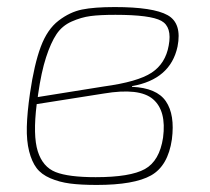

<svg xmlns="http://www.w3.org/2000/svg" viewBox="-20 -512 596 544"><path d="M354 -268V-266Q424 -263 450 -225Q476 -187 467 -117Q456 -42 408 -15Q360 12 254 12Q209 12 178.5 8Q148 4 122.5 -7Q97 -18 83.5 -36Q70 -54 62.5 -83.5Q55 -113 56 -153Q57 -193 65 -248Q77 -330 95.5 -379.5Q114 -429 146 -453.5Q178 -478 212.5 -485Q247 -492 305 -492Q414 -492 455 -469Q496 -446 483 -380Q463 -287 354 -268ZM87 -237 274 -267Q370 -280 409.5 -306Q449 -332 458 -383Q468 -436 437 -453Q406 -470 307 -470Q263 -470 236.5 -466.5Q210 -463 183 -451Q156 -439 140 -415Q124 -391 110.5 -349.5Q97 -308 88 -245ZM274 -247 84 -217Q73 -128 87 -83.5Q101 -39 137.5 -24.5Q174 -10 251 -10Q349 -10 390.5 -33Q432 -56 442 -122Q452 -198 413.5 -231Q375 -264 274 -247Z"/></svg>

Font: Exo 2.0 Thin
Style: Italic
Weight: 250
Italic angle: -8°
Designer: Natanael Gama
Version: Version 1.001;PS 001.001;hotconv 1.0.70;makeotf.lib2.5.58329